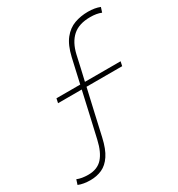

<svg xmlns="http://www.w3.org/2000/svg" viewBox="-241 -820 986 1063"><g transform="rotate(-30 252.5 -288.5)"><path d="M26.5 119Q-17 119 -49.5 106L-39.5 75Q-11 87 31.5 87Q89.5 87 122 51Q154.5 15 170.5 -56Q186.5 -127 203 -198L235 -340H83.5L89.5 -368H241.5Q250 -406.5 258.8 -445.2Q267.5 -484 276.5 -523Q292.5 -592 322.5 -629.5Q352.5 -667 392.8 -681.5Q433 -696 479.5 -696Q523 -696 555.5 -683L545.5 -652Q517 -664 475.5 -664Q403 -664 362.8 -628Q322.5 -592 306.5 -522Q297.5 -482.5 289 -443.5Q280 -404.5 271.5 -368H499.5L493.5 -340H265.5Q249 -268.5 232.8 -197Q216.5 -125.5 200.5 -54Q185.5 13 160.2 50.8Q135 88.5 101.2 103.8Q67.5 119 26.5 119Z"/></g></svg>

Font: Heraclito Thin
Style: Italic
Weight: 100
Italic angle: -12°
Designer: Kostas Bartsokas (font) & Cristiano Sobral (main changes)
Foundry: Kostas Bartsokas (font) & Cristiano Sobral (main changes)
Version: Version 1.00;July 8, 2020;FontCreator 13.0.0.2655 64-bit